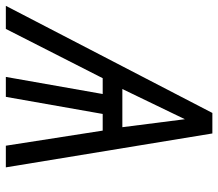

<svg xmlns="http://www.w3.org/2000/svg" viewBox="-100 -700 765 674"><g transform="rotate(90 283.0 -362.5)"><path d="M342 -725H414L533 0H457L404 -340H345.5L285.5 0H215.5L275.5 -340H220L47 0H-34ZM392 -409 364 -628.5 258 -409Z"/></g></svg>

Font: JuliaMono ExtraBoldItalic
Style: Regular
Weight: 800
Italic angle: -9°
Monospace: yes
Designer: cormullion
Foundry: corm
Version: Version 0.049; ttfautohint (v1.8.4)